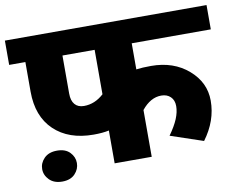

<svg xmlns="http://www.w3.org/2000/svg" viewBox="-91 -755 1109 897"><g transform="rotate(-10 463.5 -306.5)"><path d="M135.2 41.5Q96.1 41.5 74.1 19.2Q52.1 -3 52.1 -31.9Q52.1 -60.7 73.8 -82.9Q95.6 -105.2 135 -105.2Q174.4 -105.2 195.7 -83.2Q216.9 -61.2 216.9 -32.4Q216.9 -3.5 195.7 19Q174.4 41.5 135.2 41.5ZM566.2 0H390.3V-155.7Q360.5 -149.1 317.5 -149.1Q199.2 -149.1 130.4 -214.9Q61.7 -280.6 61.7 -397.9V-538.4H-15.2V-653.7H941.4V-538.4H566.2V-414.6Q594.5 -418.6 636.5 -418.6Q743.2 -418.6 813.2 -357.9Q883.2 -297.3 883.2 -210.8Q883.2 -115.3 820 -30.3L665.3 -82.4Q693.6 -121.8 706.8 -153.7Q719.9 -185.5 719.9 -213.6Q719.9 -241.7 703.2 -257.8Q686.6 -274 659.3 -274Q608.2 -274 566.2 -221.9ZM296.3 -288.7Q347.8 -288.7 390.3 -327.6V-538.4H237.6V-357.9Q237.6 -324.1 252.8 -306.4Q267.9 -288.7 296.3 -288.7Z"/></g></svg>

Font: Khula ExtraBold
Style: Regular
Weight: 800
Designer: Erin McLaughlin, Steve Matteson
Version: Version 1.002;PS 1.0;hotconv 1.0.72;makeotf.lib2.5.5900; ttf